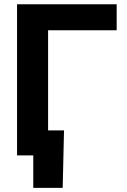

<svg xmlns="http://www.w3.org/2000/svg" viewBox="-20 -748 613 924"><path d="M541.5 -727.5V-602.5H211.4V0H62V-727.5ZM140.1 156.2V0H98.1V-120.6H288.1L281.7 156.2Z"/></svg>

Font: Inter 20pt
Style: Bold
Weight: 700
Version: Version 4.001;git-66647c0bb